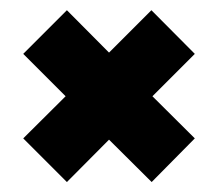

<svg xmlns="http://www.w3.org/2000/svg" viewBox="-20 -430 411 376"><path d="M277 -73.5 193.5 -156.5 111 -73.5 25.5 -159 108.5 -241.5 25.5 -324.5 111 -410 193.5 -327 276.5 -410 361.5 -324.5 278.5 -241.5 361.5 -159Z"/></svg>

Font: Anybody UltraExpanded Regular
Style: Bold
Weight: 700
Width: 9
Designer: Tyler Finck
Foundry: Etcetera Type Company
Version: Version 1.010; ttfautohint (v1.8.3) -l 8 -r 50 -G 200 -x 14 